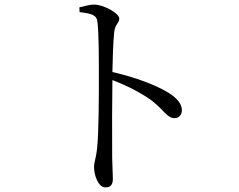

<svg xmlns="http://www.w3.org/2000/svg" viewBox="-20 -778 1040 837"><path d="M326 -746 327 -725C380 -719 402 -713 405 -681C411 -631 411 -522 411 -442C411 -366 411 -202 403 -128C399 -90 390 -72 390 -50C390 -16 407 39 440 39C462 39 472 27 472 1C472 -16 470 -46 469 -90C468 -196 469 -360 470 -429C538 -403 592 -374 637 -343C697 -297 708 -263 741 -263C762 -263 773 -280 773 -297C773 -328 747 -353 717 -372C662 -407 567 -442 470 -464C471 -518 473 -592 478 -640C482 -673 500 -677 500 -697C500 -720 432 -758 390 -758C371 -758 352 -752 326 -746Z"/></svg>

Font: Source Han Serif KR
Style: Regular
Weight: 400
Designer: Ryoko NISHIZUKA 西塚涼子 (kana & ideographs); Frank Grießhammer (Latin, Greek & Cyrillic); Wenlong ZHANG 张文龙 (bopomofo); San
Foundry: Adobe
Version: Version 2.001;hotconv 1.1.0;makeotfexe 2.6.0